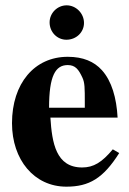

<svg xmlns="http://www.w3.org/2000/svg" viewBox="-20 -686 484 720"><path d="M298 -282H164C164 -402 188 -442 234 -442C263 -442 275 -425 289 -395C298 -376 298 -355 298 -303ZM403 -126C362 -77 331 -58 288 -58C190 -58 175 -150 169 -245H421C417 -319 399 -382 362 -423C333 -455 292 -473 234 -473C109 -473 25 -373 25 -224C25 -87 108 14 229 14C314 14 367 -17 427 -112ZM295 -600C295 -636 265 -666 230 -666C195 -666 166 -637 166 -602C166 -566 194 -537 229 -537C266 -537 295 -565 295 -600Z"/></svg>

Font: XITS
Style: Bold
Weight: 700
Designer: MicroPress Inc., with final additions and corrections provided by Coen Hoffman, Elsevier (retired)
Version: Version 1.302